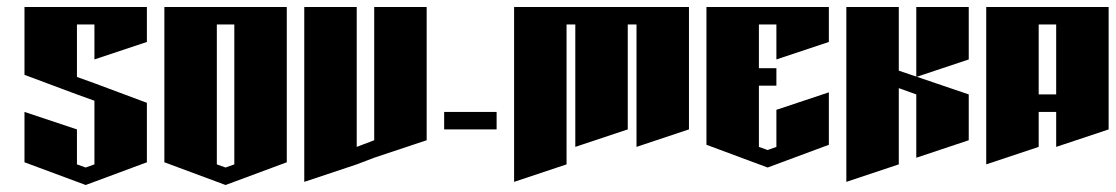

<svg xmlns="http://www.w3.org/2000/svg" viewBox="-20 -520 3190 549"><path d="M50 -500H400V-400L250 -350V-450H200V-300L250 -282L400 -226V-56L225 9L50 -56V-200L200 -150V-50L225 -41L250 -50V-232L200 -250L50 -306Z M450 -500H800V-56L625 9L450 -56ZM600 -450V-50L625 -41L650 -50V-450Z M850 -500H1000V-100L1050 -119V-500H1200V-119L1050 -69L1000 -50L850 0Z M1400 -200V-150H1250V-200Z M1450 -500H1950V-150L1800 -100V-450H1775V-150L1625 -100V-450H1600V-50L1450 0Z M2000 -500H2350V-400L2200 -350V-450H2150V-325H2200V-275H2150V-100L2175 -91L2200 -100V-206L2350 -256V-106L2175 -41L2000 -106Z M2400 -500H2550V-318L2750 -250V-119L2600 -69V-250L2550 -268V-50L2400 0ZM2600 -300V-500H2750V-350Z M2800 -500H3150V-150L3000 -100V-200H2950V-100L2800 -50ZM2950 -450V-250H3000V-450Z"/></svg>

Font: SOV_Meka
Style: Book
Weight: 400
Version: Version 1.00